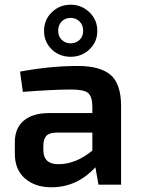

<svg xmlns="http://www.w3.org/2000/svg" viewBox="-20 -784 598 815"><path d="M280 -543Q232 -543 199.5 -574.5Q167 -606 167 -653Q167 -700 200 -732Q233 -764 280 -764Q326 -764 359.5 -732Q393 -700 393 -653Q393 -606 360 -574.5Q327 -543 280 -543ZM280 -708Q257 -708 242 -693Q227 -678 227 -653Q227 -629 242.5 -614.5Q258 -600 280 -600Q302 -600 317.5 -614.5Q333 -629 333 -653Q333 -678 317.5 -693Q302 -708 280 -708ZM310 -504Q405 -504 449.5 -466Q494 -428 494 -333V0H398L385 -74Q307 11 198 11Q129 11 86 -26.5Q43 -64 43 -131V-181Q43 -240 81 -272Q119 -304 188 -304H372V-334Q371 -376 353 -390Q335 -404 282 -404Q205 -404 77 -394L65 -480Q194 -504 310 -504ZM164 -147Q164 -87 228 -87Q302 -87 372 -145V-221H216Q187 -220 175.5 -206Q164 -192 164 -166Z"/></svg>

Font: Exo 2 Semi Bold
Style: Regular
Weight: 600
Designer: Natanael Gama
Version: Version 1.001;PS 001.001;hotconv 1.0.88;makeotf.lib2.5.64775